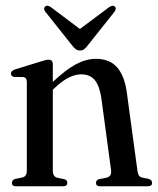

<svg xmlns="http://www.w3.org/2000/svg" viewBox="-20 -649 550 669"><path d="M164 -425V-363.5Q209.5 -406.5 244.8 -425.2Q280 -444 314 -444Q362.5 -444 388.5 -413.8Q414.5 -383.5 422 -326L458.5 -57Q460 -44.5 463.5 -38.2Q467 -32 477 -30L499 -25.5Q510 -21 510 -12Q510 0 495.5 0H328Q314.5 0 314.5 -12Q314.5 -21 324.5 -24.5L350 -29.5Q370 -34 367 -56L333.5 -304.5Q327.5 -348 311 -369Q294.5 -390 263 -390Q220.5 -390 171 -343L164 -336V-55Q164 -33.5 180 -29.5L205 -24.5Q214.5 -21 214.5 -12Q214.5 0 201 0H35.5Q21.5 0 21.5 -12Q21.5 -21 32 -25.5L57.5 -30.5Q73.5 -34 73.5 -54.5V-363Q73.5 -378 62 -380.5L28.5 -381Q18 -384 18 -392.5Q18 -402 32 -407L124.5 -435.5Q141 -441 149.5 -441Q164 -441 164 -425ZM285.5 -490.5Q279 -482 273 -477.5Q267 -473 259 -473Q250.5 -473 244.2 -477.5Q238 -482 231.5 -490.5L138.5 -607.5Q129.5 -619 137.5 -626.5Q145 -633 158 -623.5L258.5 -548L359.5 -623.5Q372.5 -632.5 380 -626.5Q387.5 -619.5 378.5 -607.5Z"/></svg>

Font: Fraunces 144pt S050
Style: Regular
Weight: 400
Version: Version 1.000; ttfautohint (v1.8.3)